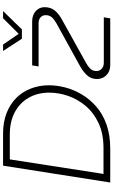

<svg xmlns="http://www.w3.org/2000/svg" viewBox="237 -977 740 1254"><g transform="rotate(-90 607.0 -350.0)"><path d="M42 0 152 -700H361Q437 -700 495.5 -677Q554 -654 594.5 -613.5Q635 -573 656 -518Q677 -463 677 -400Q677 -350 663 -295Q649 -240 618.5 -188Q588 -136 540 -93Q492 -50 422.5 -25Q353 0 262 0ZM98 -44H266Q361 -44 429.5 -76Q498 -108 542.5 -161Q587 -214 608 -276Q629 -338 629 -398Q629 -475 595 -533.5Q561 -592 500 -624Q439 -656 355 -656H193ZM810 0Q781 0 760.5 -12Q740 -24 729 -43.5Q718 -63 718 -87Q718 -125 741.5 -150.5Q765 -176 798 -195L1081 -351Q1106 -365 1120.5 -381Q1135 -397 1135 -422Q1135 -441 1121.5 -454.5Q1108 -468 1081 -468H800L807 -510H1092Q1122 -510 1143 -499Q1164 -488 1175.5 -470Q1187 -452 1187 -428Q1187 -389 1165.5 -362.5Q1144 -336 1109 -317L825 -159Q802 -147 786 -131Q770 -115 770 -90Q770 -70 784.5 -56Q799 -42 825 -42H1121L1114 0ZM981 -577 901 -700H943L1013 -598L1115 -700H1162L1042 -577Z"/></g></svg>

Font: MuseoModerno Thin ExtraLight
Style: Italic
Weight: 250
Italic angle: -9°
Version: Version 1.003